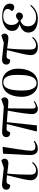

<svg xmlns="http://www.w3.org/2000/svg" viewBox="1140 -1720 594 2914"><g transform="rotate(-90 1437.0 -263.0)"><path d="M285 14Q232 14 204.5 -4Q177 -22 167.5 -47.5Q158 -73 158 -96Q158 -126 176 -210.5Q194 -295 234 -454Q186 -460 139 -460Q125 -460 115 -454Q105 -448 95 -421L90 -407Q56 -403 35.5 -418Q15 -433 15 -464Q15 -499 40.5 -516Q66 -533 112 -528L347 -502L458 -540Q469 -532 477 -521Q485 -510 485 -493Q485 -465 467 -449Q449 -433 422 -433Q392 -433 350 -439Q308 -445 260 -451Q250 -350 246.5 -265.5Q243 -181 243 -103Q243 -60 258 -36.5Q273 -13 313 -13Q341 -13 369 -28Q397 -43 422 -73L434 -62Q408 -26 370 -6Q332 14 285 14Z M642 14Q599 14 577.5 -3Q556 -20 548.5 -46Q541 -72 541 -99Q541 -120 544 -180.5Q547 -241 552 -327.5Q557 -414 561 -513L654 -521L665 -516Q657 -465 647 -401.5Q637 -338 627.5 -275Q618 -212 612 -161Q606 -110 606 -84Q606 -63 618.5 -43Q631 -23 671 -23Q688 -23 706 -27.5Q724 -32 749 -49L757 -35Q732 -14 703 0Q674 14 642 14Z M1242 14Q1201 14 1182 -11Q1163 -36 1163 -75Q1163 -108 1175 -202.5Q1187 -297 1215 -442Q1173 -446 1127.5 -449.5Q1082 -453 1040 -456L991 0H910L899 -5L1011 -457Q969 -460 937 -460Q923 -460 913 -454Q903 -448 893 -421L888 -407Q854 -403 833.5 -418Q813 -433 813 -464Q813 -499 838.5 -515Q864 -531 910 -528L1278 -502L1389 -540Q1400 -532 1408 -521Q1416 -510 1416 -493Q1416 -465 1398 -449Q1380 -433 1353 -433Q1338 -433 1311 -435Q1284 -437 1250 -439Q1249 -393 1248.5 -340.5Q1248 -288 1247.5 -237Q1247 -186 1246.5 -144.5Q1246 -103 1246 -80Q1246 -38 1255 -28Q1264 -18 1280 -18Q1291 -18 1309.5 -25Q1328 -32 1351 -49L1360 -37Q1338 -17 1304 -1.5Q1270 14 1242 14Z M1627 14Q1560 14 1515 -20Q1470 -54 1447.5 -109.5Q1425 -165 1425 -229Q1425 -313 1448.5 -380.5Q1472 -448 1522 -487.5Q1572 -527 1650 -527Q1713 -527 1758.5 -495Q1804 -463 1828 -408Q1852 -353 1852 -283Q1852 -226 1839 -173Q1826 -120 1799 -77.5Q1772 -35 1729.5 -10.5Q1687 14 1627 14ZM1627 -5Q1667 -5 1696.5 -31.5Q1726 -58 1742 -121.5Q1758 -185 1758 -294Q1758 -374 1744 -421Q1730 -468 1704.5 -488.5Q1679 -509 1645 -509Q1575 -509 1547.5 -434.5Q1520 -360 1520 -223Q1520 -143 1535.5 -95Q1551 -47 1575.5 -26Q1600 -5 1627 -5Z M2184 14Q2131 14 2103.5 -4Q2076 -22 2066.5 -47.5Q2057 -73 2057 -96Q2057 -126 2075 -210.5Q2093 -295 2133 -454Q2085 -460 2038 -460Q2024 -460 2014 -454Q2004 -448 1994 -421L1989 -407Q1955 -403 1934.5 -418Q1914 -433 1914 -464Q1914 -499 1939.5 -516Q1965 -533 2011 -528L2246 -502L2357 -540Q2368 -532 2376 -521Q2384 -510 2384 -493Q2384 -465 2366 -449Q2348 -433 2321 -433Q2291 -433 2249 -439Q2207 -445 2159 -451Q2149 -350 2145.5 -265.5Q2142 -181 2142 -103Q2142 -60 2157 -36.5Q2172 -13 2212 -13Q2240 -13 2268 -28Q2296 -43 2321 -73L2333 -62Q2307 -26 2269 -6Q2231 14 2184 14Z M2617 14Q2508 14 2454 -24Q2400 -62 2400 -130Q2400 -176 2432 -210.5Q2464 -245 2526 -260V-262Q2471 -279 2448 -306Q2425 -333 2425 -376Q2425 -420 2453.5 -454Q2482 -488 2531.5 -507.5Q2581 -527 2643 -527Q2734 -527 2786.5 -497.5Q2839 -468 2839 -409Q2839 -380 2824 -362Q2809 -344 2783 -344Q2761 -344 2747.5 -355Q2734 -366 2726 -379Q2743 -402 2750.5 -414.5Q2758 -427 2758 -446Q2758 -475 2729.5 -493Q2701 -511 2651 -511Q2583 -511 2549 -476Q2515 -441 2515 -387Q2515 -342 2534 -313Q2553 -284 2581 -276Q2595 -291 2615 -304Q2635 -317 2654 -317Q2674 -317 2689.5 -304Q2705 -291 2705 -269Q2705 -245 2688 -228Q2671 -211 2647 -211Q2632 -211 2614 -223Q2596 -235 2580 -251Q2549 -241 2522 -214.5Q2495 -188 2495 -136Q2495 -83 2528 -47.5Q2561 -12 2631 -12Q2689 -12 2729 -35.5Q2769 -59 2810 -101L2820 -90Q2780 -38 2725 -12Q2670 14 2617 14Z"/></g></svg>

Font: Literata 72pt
Style: Italic
Weight: 400
Italic angle: -2°
Designer: Latin by Veronika Burian and Jose Scaglione. Greek by Irene Vlachou. Cyrillic by Vera Evstafieva
Foundry: TypeTogether
Version: Version 3.002